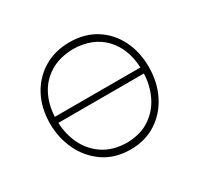

<svg xmlns="http://www.w3.org/2000/svg" viewBox="-116 -646 828 797"><g transform="rotate(-30 298.5 -247.5)"><path d="M300 9Q225.5 9 172.2 -27.2Q119 -63.5 90.5 -122.8Q62 -182 62 -251Q62 -325 92.2 -382Q122.5 -439 176.2 -471.5Q230 -504 300 -504Q372 -504 424.8 -470.8Q477.5 -437.5 506.2 -380.2Q535 -323 535 -251Q535 -178.5 505.8 -119.5Q476.5 -60.5 423.5 -25.8Q370.5 9 300 9ZM300 -472Q234 -470.5 189 -443.2Q144 -416 120 -370Q96 -324 93.5 -266H503.5Q499.5 -358 446 -414Q392.5 -470 300 -472ZM300 -23Q367 -24.5 411.2 -54.8Q455.5 -85 478.5 -133.2Q501.5 -181.5 503.5 -237H93.5Q95.5 -181.5 118.8 -133.2Q142 -85 187 -54.8Q232 -24.5 300 -23Z"/></g></svg>

Font: Commissioner Flair Thin
Style: Regular
Weight: 100
Designer: Kostas Bartsokas
Foundry: Kostas Bartsokas
Version: Version 1.000; ttfautohint (v1.8.3)